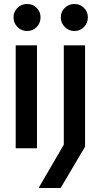

<svg xmlns="http://www.w3.org/2000/svg" viewBox="-20 -746 514 966"><path d="M59 0V-518H166V0ZM116 -590Q88 -590 68 -610Q48 -630 48 -659Q48 -687 68 -706.5Q88 -726 116 -726Q145 -726 164.5 -706.5Q184 -687 184 -659Q184 -630 164.5 -610Q145 -590 116 -590ZM174 200 326 -61 301 36V-518H408V-8L285 200ZM354 -590Q326 -590 306 -610Q286 -630 286 -659Q286 -687 306 -706.5Q326 -726 354 -726Q383 -726 402.5 -706.5Q422 -687 422 -659Q422 -630 402.5 -610Q383 -590 354 -590Z"/></svg>

Font: TikTok Sans 24pt Medium
Style: Regular
Weight: 500
Version: Version 4.000